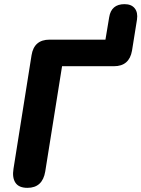

<svg xmlns="http://www.w3.org/2000/svg" viewBox="-20 -896 681 925"><path d="M112 9Q71 9 54.5 -15.5Q38 -40 45 -83L132 -630Q144 -705 219 -705H488L506 -813Q516 -876 580 -876Q613 -876 629 -856Q645 -836 640 -802L616 -652Q603 -577 529 -577H279L198 -70Q185 9 112 9Z"/></svg>

Font: Nunito ExtraBold
Style: Italic
Weight: 800
Italic angle: -9°
Designer: Vernon Adams
Foundry: Vernon Adams
Version: Version 3.601; ttfautohint (v1.8.2.53-6de2)